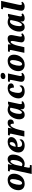

<svg xmlns="http://www.w3.org/2000/svg" viewBox="2590 -3406 1056 6277"><g transform="rotate(-90 3118.5 -268.0)"><path d="M248 10C476 10 577 -193 577 -339C577 -485 484 -546 371 -546C145 -546 38 -350 38 -197C38 -59 124 10 248 10ZM271 -74C236 -74 216 -102 216 -168C216 -277 272 -469 348 -469C380 -469 401 -443 401 -380C401 -283 355 -74 271 -74Z M707 -400 569 240H855L864 180H820C785 180 774 175 774 150C774 137 775 126 779 105L793 35C797 19 800 -2 801 -13C827 2 863 10 898 10C1101 7 1203 -202 1203 -369C1203 -483 1141 -546 1055 -546C963 -546 920 -494 873 -411H865L891 -536H664L653 -476H676C709 -476 714 -467 714 -446C714 -433 710 -418 707 -400ZM884 -65C860 -65 835 -78 824 -89L860 -261C874 -337 929 -456 983 -456C1016 -456 1026 -408 1026 -359C1026 -251 972 -65 884 -65Z M1497 10C1638 10 1702 -59 1702 -115C1702 -134 1696 -151 1688 -160C1662 -117 1611 -74 1549 -74C1482 -74 1450 -113 1450 -183C1450 -196 1450 -210 1452 -222H1489C1653 -222 1775 -318 1775 -428C1775 -502 1718 -546 1622 -546C1394 -546 1271 -344 1271 -193C1271 -55 1374 10 1497 10ZM1465 -285H1458C1470 -377 1519 -479 1571 -479C1596 -479 1610 -455 1610 -418C1610 -337 1545 -285 1465 -285Z M1876 -391 1792 0H1975L2013 -167C2047 -321 2115 -454 2170 -454C2203 -454 2215 -412 2213 -343C2299 -343 2351 -379 2351 -458C2351 -517 2314 -546 2238 -546C2159 -546 2112 -509 2062 -411H2059L2079 -536H1840L1828 -476H1856C1879 -476 1886 -466 1886 -453C1886 -432 1881 -412 1876 -391Z M2497 10C2602 10 2635 -38 2683 -123H2689C2685 -102 2684 -85 2684 -74C2684 -16 2727 10 2789 10C2872 10 2914 -24 2949 -50L2926 -97C2910 -86 2902 -79 2886 -79C2868 -79 2853 -93 2853 -125C2853 -151 2866 -206 2871 -228L2936 -535H2871L2814 -512C2784 -526 2718 -546 2666 -546C2465 -546 2356 -325 2356 -169C2356 -67 2405 10 2497 10ZM2577 -80C2553 -80 2534 -99 2534 -168C2534 -273 2587 -471 2685 -471C2705 -471 2724 -463 2735 -447L2701 -288C2681 -186 2625 -80 2577 -80Z M3267 10C3404 10 3466 -50 3466 -108C3466 -133 3458 -151 3449 -162C3422 -118 3387 -74 3320 -74C3254 -74 3219 -119 3219 -199C3219 -310 3267 -479 3329 -479C3369 -479 3393 -417 3392 -341C3497 -341 3531 -391 3531 -436C3531 -497 3485 -546 3375 -546C3156 -546 3040 -342 3040 -193C3040 -57 3141 10 3267 10Z M3759 -620C3818 -620 3875 -651 3875 -709C3875 -758 3831 -776 3784 -776C3726 -776 3671 -754 3671 -686C3671 -641 3711 -620 3759 -620ZM3720 10C3805 10 3844 -26 3876 -65L3851 -101C3833 -86 3823 -80 3804 -80C3784 -80 3771 -95 3771 -120C3771 -145 3775 -164 3785 -209L3855 -536H3592L3581 -476H3602C3636 -476 3645 -468 3645 -445C3645 -427 3641 -402 3634 -375L3603 -225C3587 -154 3583 -118 3583 -96C3583 -26 3632 10 3720 10Z M4140 10C4368 10 4469 -193 4469 -339C4469 -485 4376 -546 4263 -546C4037 -546 3930 -350 3930 -197C3930 -59 4016 10 4140 10ZM4163 -74C4128 -74 4108 -102 4108 -168C4108 -277 4164 -469 4240 -469C4272 -469 4293 -443 4293 -380C4293 -283 4247 -74 4163 -74Z M5002 10C5085 10 5139 -28 5169 -66L5142 -103C5121 -88 5107 -80 5091 -80C5071 -80 5060 -95 5060 -122C5060 -149 5067 -177 5074 -214L5093 -313C5100 -349 5111 -397 5111 -432C5111 -492 5083 -546 4993 -546C4913 -546 4861 -517 4808 -445H4806L4805 -536H4573L4562 -476H4586C4619 -476 4623 -466 4623 -450C4623 -433 4618 -412 4614 -396L4530 0H4713L4761 -212C4778 -297 4834 -448 4887 -448C4914 -448 4918 -418 4918 -395C4918 -362 4907 -310 4902 -284L4886 -204C4877 -160 4872 -129 4871 -102C4870 -33 4918 10 5002 10Z M5365 10C5470 10 5503 -38 5551 -123H5557C5553 -102 5552 -85 5552 -74C5552 -16 5595 10 5657 10C5740 10 5782 -24 5817 -50L5794 -97C5778 -86 5770 -79 5754 -79C5736 -79 5721 -93 5721 -125C5721 -151 5734 -206 5739 -228L5804 -535H5739L5682 -512C5652 -526 5586 -546 5534 -546C5333 -546 5224 -325 5224 -169C5224 -67 5273 10 5365 10ZM5445 -80C5421 -80 5402 -99 5402 -168C5402 -273 5455 -471 5553 -471C5573 -471 5592 -463 5603 -447L5569 -288C5549 -186 5493 -80 5445 -80Z M6041 10C6127 10 6167 -26 6199 -65L6173 -101C6153 -86 6142 -80 6127 -80C6107 -80 6094 -95 6094 -120C6094 -145 6097 -164 6106 -209L6228 -760H5966L5954 -700H5980C6013 -700 6017 -690 6017 -672C6017 -657 6013 -637 6009 -620L5927 -235C5911 -162 5906 -128 5906 -99C5906 -29 5954 10 6041 10Z"/></g></svg>

Font: Noto Serif SemiCondensed Black
Style: Italic
Weight: 900
Width: 4
Italic angle: -12°
Designer: Monotype Design Team
Foundry: Monotype Imaging Inc.
Version: Version 2.014